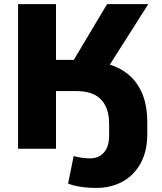

<svg xmlns="http://www.w3.org/2000/svg" viewBox="-20 -725 790 936"><path d="M451 191Q407 191 372 185.5Q337 180 312 170L339 36Q357 41 377.5 44Q398 47 419 47Q462 47 487 18Q512 -11 512 -64V-121Q512 -176 492.5 -212Q473 -248 438 -264.5Q403 -281 354 -281H253V0H68V-705H253V-433H361L323 -405L502 -705H703L488 -367L455 -424Q530 -413 584.5 -377.5Q639 -342 668.5 -280Q698 -218 698 -127V-71Q698 12 665.5 71Q633 130 577 160.5Q521 191 451 191Z"/></svg>

Font: Nunito Sans 11pt Black
Style: Regular
Weight: 900
Version: Version 3.101;gftools[0.9.27]